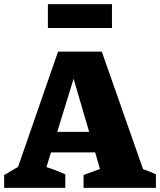

<svg xmlns="http://www.w3.org/2000/svg" viewBox="-43 -906 772 926"><path d="M647 -90Q663 -85 678.5 -78.5Q694 -72 709 -65V0H360V-62L439 -91L416 -171H203L181 -100Q205 -93 227 -84Q249 -75 272 -65V0H-23V-62L44 -101L237 -657H448ZM233 -270H387L312 -526ZM188 -771V-886H497V-771Z"/></svg>

Font: Piazzolla ExtraBold
Style: Regular
Weight: 800
Designer: Juan Pablo del Peral
Foundry: Huerta Tipografica
Version: Version 1.330